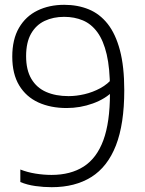

<svg xmlns="http://www.w3.org/2000/svg" viewBox="-20 -769 602 798"><path d="M247 -749Q303 -749 348.8 -730.2Q394.5 -711.5 427.5 -669.8Q460.5 -628 478.5 -560Q496.5 -492 496.5 -394Q496.5 -253.5 461.8 -164.5Q427 -75.5 359.5 -33.2Q292 9 195 9Q161 9 127 4.2Q93 -0.5 64.5 -12.5V-64.5Q93.5 -53 127.5 -47.5Q161.5 -42 194 -42Q273.5 -42 327.8 -76.8Q382 -111.5 409.5 -186Q437 -260.5 437 -380.5V-399Q437 -485 423.5 -542.8Q410 -600.5 384.8 -635Q359.5 -669.5 324.5 -684.2Q289.5 -699 246.5 -699Q201.5 -699 165.8 -682.2Q130 -665.5 109.2 -629.2Q88.5 -593 88.5 -535.5Q88.5 -478 110.5 -441Q132.5 -404 172 -386.8Q211.5 -369.5 265 -369.5Q297 -369.5 331.2 -377.5Q365.5 -385.5 397 -402.5Q428.5 -419.5 451 -447.5V-391.5Q418.5 -358 366 -339Q313.5 -320 257 -320Q190.5 -320 139.5 -343.2Q88.5 -366.5 59.8 -414Q31 -461.5 31 -533.5Q31 -605.5 59 -653.5Q87 -701.5 135.8 -725.2Q184.5 -749 247 -749Z"/></svg>

Font: Encode Sans Condensed Thin Light
Style: Regular
Weight: 300
Version: Version 3.002